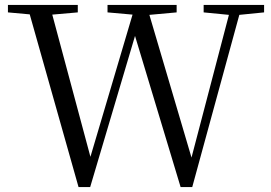

<svg xmlns="http://www.w3.org/2000/svg" viewBox="-20 -748 1093 775"><path d="M297 7 100 -690 12 -698V-728H294V-698L191 -689L345 -115L515 -689L414 -698V-728H693V-698L583 -688L753 -112L904 -688L802 -698V-728H1046V-698L946 -688L756 7H709L525 -603L344 7Z"/></svg>

Font: Early Summer Mincho
Style: Regular
Weight: 400
Designer: GuiWonder
Version: Version 1.002